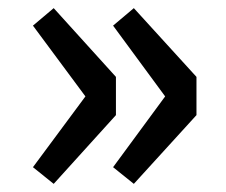

<svg xmlns="http://www.w3.org/2000/svg" viewBox="-20 -521 555 472"><path d="M112 -69 61 -110 190 -284 61 -458 112 -501 265 -332V-238ZM309 -69 258 -110 386 -284 258 -458 309 -501 463 -332V-238Z"/></svg>

Font: Noto Sans HK SemiBold
Style: Regular
Weight: 600
Version: Version 2.004-H2;hotconv 1.0.118;makeotfexe 2.5.65603